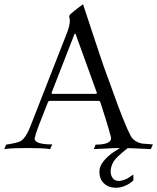

<svg xmlns="http://www.w3.org/2000/svg" viewBox="-26 -699 740 904"><path d="M-6 3 3 -18Q29 -22 46 -26Q63 -30 72 -35Q94 -49 113 -94L287 -538Q303 -577 303 -603Q303 -605 302.5 -607Q302 -609 301 -614Q300 -616 300 -620Q300 -627 306 -633Q339 -661 365 -679Q394 -591 418 -518.5Q442 -446 461 -390L500 -283Q530 -198 552.5 -142Q575 -86 589 -60Q603 -32 643 -23Q656 -22 668.5 -21Q681 -20 694 -19L684 3Q627 0 595 -1Q563 -2 555 -2Q548 -2 529 -2Q510 -2 481 0L416 3L424 -18Q500 -18 497 -51Q497 -53 485 -94.5Q473 -136 447 -216Q445 -224 438 -224H208Q202 -224 199 -216Q172 -149 156.5 -108Q141 -67 138 -51Q137 -50 137 -47Q137 -19 220 -19L210 3Q190 0 163 -1Q136 -2 102 -2Q69 -2 42.5 -1Q16 0 -6 3ZM222 -257H424Q430 -257 430 -261Q430 -264 429 -265L331 -536Q330 -541 328 -541Q325 -541 324 -537L218 -265Q217 -264 217 -261Q217 -257 222 -257ZM519 185Q485 185 463.5 164.5Q442 144 442 110Q442 84 461.5 60Q481 36 508 17.5Q535 -1 557 -11H589Q578 -4 562 9Q546 22 528 39Q511 55 503 73Q495 91 495 108Q495 127 505 140Q515 153 535 153Q543 153 558 148Q573 143 581.5 136.5Q590 130 602 123V150Q590 163 567 174Q544 185 519 185Z"/></svg>

Font: Gideon Roman
Style: Regular
Weight: 400
Designer: Robert E. Leuschke
Foundry: Robert E. Leuschke
Version: Version 2.010